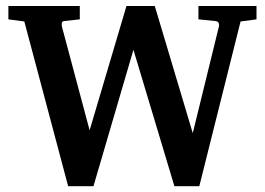

<svg xmlns="http://www.w3.org/2000/svg" viewBox="-20 -644 909 659"><path d="M860.4 -577.6 805.7 -570.3 664.1 -4.9H578.6L438 -473.1L300.8 -4.9H213.9L63.5 -570.3L8.8 -577.6V-623.5H253.9V-577.6L200.7 -571.8Q192.9 -571.3 192.1 -564.9Q191.4 -558.6 192.4 -553.2L287.6 -196.8L414.1 -623.5H511.2L641.6 -187L731.4 -553.2Q732.9 -558.6 730.7 -564.7Q728.5 -570.8 718.8 -571.8L661.1 -577.6V-623.5H860.4Z"/></svg>

Font: Annapurna SIL
Style: Bold
Weight: 700
Designer: Peter Martin, Annie Olsen
Foundry: SIL International
Version: Version 2.000